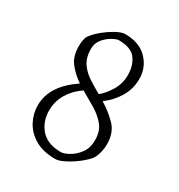

<svg xmlns="http://www.w3.org/2000/svg" viewBox="-138 -641 694 744"><g transform="rotate(30 209.0 -268.5)"><path d="M208 -546Q273 -546 308 -509.5Q343 -473 343 -422Q343 -378 321 -341Q299 -304 264 -278V-276Q302 -253 331.5 -222.5Q361 -192 361 -140Q361 -124 357.5 -109Q354 -94 349 -82Q344 -70 328 -54.5Q312 -39 291 -24.5Q270 -10 249.5 -0.5Q229 9 215 9Q160 9 124 -12.5Q88 -34 70.5 -67.5Q53 -101 53 -137Q53 -183 78.5 -221.5Q104 -260 151 -291V-293Q120 -314 98 -342Q76 -370 76 -415Q76 -431 78 -441Q80 -451 82 -457Q92 -475 116.5 -496Q141 -517 167 -531.5Q193 -546 208 -546ZM199 -513Q190 -513 171.5 -503Q153 -493 137.5 -474.5Q122 -456 122 -430Q122 -392 138.5 -367.5Q155 -343 181 -326Q207 -309 236 -293Q258 -311 277.5 -342.5Q297 -374 297 -414Q297 -455 276 -484Q255 -513 199 -513ZM101 -143Q101 -93 131 -59Q161 -25 221 -25Q234 -25 256 -37Q278 -49 295.5 -72.5Q313 -96 313 -131Q313 -171 292.5 -196Q272 -221 241 -239.5Q210 -258 178 -276Q143 -253 122 -218.5Q101 -184 101 -143Z"/></g></svg>

Font: Grenze Gotisch ExtraLight
Style: Regular
Weight: 200
Designer: Renata Polastri
Foundry: Omnibus-Type
Version: Version 1.001